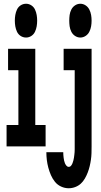

<svg xmlns="http://www.w3.org/2000/svg" viewBox="-20 -780 540 1023"><path d="M119 -580Q103 -580 90 -588.5Q77 -597 70.5 -611Q64 -625 61.5 -640Q59 -655 59 -670Q59 -685 61.5 -700Q64 -715 70.5 -729Q77 -743 90 -751.5Q103 -760 119 -760Q134 -760 147 -751.5Q160 -743 166.5 -729Q173 -715 175.5 -700Q178 -685 178 -670Q178 -655 175.5 -640Q173 -625 166.5 -611Q160 -597 147 -588.5Q134 -580 119 -580ZM15 0V-114H78V-406H23V-520H168V-114H223V0ZM408 -580Q393 -580 380 -588.5Q367 -597 360 -611Q353 -625 351 -640Q349 -655 349 -670Q349 -685 351 -700Q353 -715 360 -729Q367 -743 380 -751.5Q393 -760 408 -760Q423 -760 436 -751.5Q449 -743 456 -729Q463 -715 465.5 -700Q468 -685 468 -670Q468 -655 465.5 -640Q463 -625 456 -611Q449 -597 436 -588.5Q423 -580 408 -580ZM346 223Q325 223 305.5 214Q286 205 273 189Q260 173 251.5 153.5Q243 134 237.5 113.5Q232 93 229.5 72.5Q227 52 227 31H317Q317 38 317.5 45.5Q318 53 319 60.5Q320 68 321.5 75.5Q323 83 326 90Q329 97 334 103Q339 109 346 109Q354 109 359 102.5Q364 96 366.5 89Q369 82 371 75Q373 68 374 60.5Q375 53 376 45.5Q377 38 377.5 30.5Q378 23 378 15.5Q378 8 378 0V-406H319V-520H468V0Q468 18 467.5 35.5Q467 53 464.5 70.5Q462 88 458 105Q454 122 447.5 139Q441 156 432 171.5Q423 187 410.5 198.5Q398 210 381 216.5Q364 223 346 223Z"/></svg>

Font: Iosevka Curly Slab Heavy
Style: Regular
Weight: 900
Monospace: yes
Designer: Belleve Invis
Foundry: Belleve Invis
Version: Version 22.1.2; ttfautohint (v1.8.4)